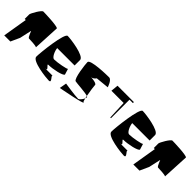

<svg xmlns="http://www.w3.org/2000/svg" viewBox="180 -1500 2441 2441"><g transform="rotate(45 1400.0 -280.0)"><path d="M31 0H141L196 -121L231 -279C231 -300 259 -194 283 -194C309 -194 405 -190 423 -178L441 -536C421 -560 195 -566 169 -566C141 -566 67 -432 67 -414V-332H86Z M510 -98C510 -24 790 6 834 6C906 6 790 -72 834 -72H695C767 -72 651 -132 695 -132C767 -132 924 -164 929 -194L905 -272C900 -260 757 -232 695 -232C661 -232 625 -313 621 -362H934V-462C929 -531 664 -566 607 -566C553 -566 510 -168 510 -98Z M1003 -27C1003 -27 1396 -100 1345 -112C1339 -113 1332 -133 1325 -162C1312 -129 1279 -94 1265 -94C1203 -94 1020 -123 1020 -123ZM1019 -508C1019 -472 1045 -239 1087 -229C1111 -223 1271 -215 1318 -198C1305 -266 1293 -353 1293 -371C1293 -402 1169 -406 1188 -406C1224 -406 1249 -446 1249 -446L1428 -464C1428 -464 1397 -566 1351 -566C1317 -566 1019 -562 1019 -508ZM1318 -198C1321 -185 1322 -173 1325 -162C1328 -171 1331 -180 1331 -188C1331 -192 1326 -195 1318 -198Z M1492 -466H1712L1722 -215H1735V-548H1796V-566H1502Z M1859 -98C1859 -24 2139 6 2183 6C2255 6 2139 -72 2183 -72H2044C2116 -72 2000 -132 2044 -132C2116 -132 2273 -164 2278 -194L2254 -272C2249 -260 2106 -232 2044 -232C2010 -232 1974 -313 1970 -362H2283V-462C2278 -531 2013 -566 1956 -566C1902 -566 1859 -168 1859 -98Z M2352 0H2462L2517 -121L2552 -279C2552 -300 2580 -194 2604 -194C2630 -194 2726 -190 2744 -178L2762 -536C2742 -560 2516 -566 2490 -566C2462 -566 2388 -432 2388 -414V-332H2407Z"/></g></svg>

Font: Crazy Punk
Style: Regular
Weight: 400
Version: Version 1